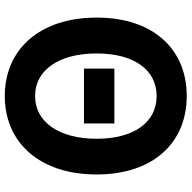

<svg xmlns="http://www.w3.org/2000/svg" viewBox="-19 -775 808 810"><g transform="rotate(90 385.0 -370.0)"><path d="M269.4 -320.3H500.8V-448.5H269.4ZM385.1 13.8C581.3 13.8 716 -132.9 716 -373.6C716 -613.5 581.3 -753.8 385.1 -753.8C188.9 -753.8 54.2 -614.3 54.2 -373.6C54.2 -132.9 188.9 13.8 385.1 13.8ZM385.1 -114C275 -114 205.5 -215.5 205.5 -373.6C205.5 -531.7 275 -626.8 385.1 -626.8C495.2 -626.8 565.4 -531.7 565.4 -373.6C565.4 -215.5 495.2 -114 385.1 -114Z"/></g></svg>

Font: Source Han Sans JP VF
Style: Regular
Weight: 250
Designer: Ryoko NISHIZUKA 西塚涼子 (kana, bopomofo & ideographs); Paul D. Hunt (Latin, Greek & Cyrillic); Sandoll Communications 산돌커뮤니
Foundry: Adobe
Version: Version 2.004;hotconv 1.0.118;makeotfexe 2.5.65603